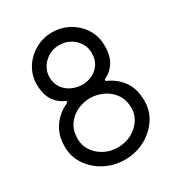

<svg xmlns="http://www.w3.org/2000/svg" viewBox="-165 -782 824 893"><g transform="rotate(-30 247.0 -335.5)"><path d="M246 6Q189 6 140.5 -19.5Q92 -45 62.5 -88.5Q33 -132 33 -186Q33 -248 62.5 -290.5Q92 -333 137 -354Q145 -357 146.5 -361.5Q148 -366 143 -369Q107 -384 86 -417Q65 -450 65 -502Q65 -551 90 -590.5Q115 -630 156.5 -653.5Q198 -677 246 -677Q297 -677 338.5 -653.5Q380 -630 404.5 -590.5Q429 -551 429 -502Q429 -446 408 -413.5Q387 -381 351 -365Q349 -363 350 -359Q351 -355 358 -353Q405 -331 433 -290.5Q461 -250 461 -186Q461 -132 431.5 -88.5Q402 -45 353.5 -19.5Q305 6 246 6ZM248 -395Q277 -395 302.5 -407Q328 -419 344 -443Q360 -467 360 -502Q360 -531 345 -555.5Q330 -580 304 -594.5Q278 -609 246 -609Q215 -609 189.5 -594.5Q164 -580 148.5 -555.5Q133 -531 133 -502Q133 -468 150 -444Q167 -420 193 -408Q219 -396 248 -395ZM246 -60Q288 -60 320.5 -77.5Q353 -95 372.5 -124Q392 -153 392 -187Q392 -231 371.5 -261Q351 -291 318.5 -307Q286 -323 249 -324Q212 -324 178.5 -308.5Q145 -293 124 -262.5Q103 -232 103 -187Q103 -153 122 -124Q141 -95 173.5 -77.5Q206 -60 246 -60Z"/></g></svg>

Font: Glory
Style: Regular
Weight: 400
Designer: Robert Leuschke
Foundry: Robert Leuschke
Version: Version 1.011